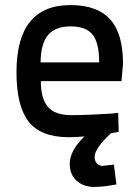

<svg xmlns="http://www.w3.org/2000/svg" viewBox="-20 -530 547 757"><path d="M429 119 439 197Q389 207 352 207Q309 207 282 182.5Q255 158 255 116Q255 64 313 8Q280 11 249 11Q139 10 92 -51.5Q45 -113 45 -246Q45 -510 258 -510Q363 -510 414 -454Q465 -398 465 -279L459 -210H141Q141 -141 169 -108.5Q197 -76 262 -76Q296 -76 342 -78Q388 -80 417 -82L446 -85L448 -10Q433 -7 414 -4H417Q353 55 353 89Q353 104 361.5 114Q370 124 384 124ZM140 -284H371Q371 -361 345 -393.5Q319 -426 258 -426Q199 -426 170 -392.5Q141 -359 140 -284Z"/></svg>

Font: TitilliumText22L Lt
Style: Medium
Weight: 500
Designer: Campivisivi
Foundry: Campivisivi
Version: 1.000